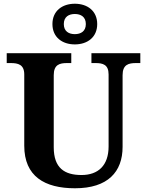

<svg xmlns="http://www.w3.org/2000/svg" viewBox="-20 -999 787 1029"><path d="M381 -761C448 -761 501 -799 501 -870C501 -941 448 -979 381 -979C314 -979 261 -941 261 -870C261 -799 314 -761 381 -761ZM381 -816C349 -816 322 -831 322 -870C322 -909 349 -924 381 -924C413 -924 440 -909 440 -870C440 -831 413 -816 381 -816ZM382 10C558 10 637 -78 637 -212V-596C637 -653 669 -661 709 -661H732V-714H470V-661H492C531 -661 562 -653 562 -600V-214C562 -112 506 -61 417 -61C326 -61 268 -98 268 -210V-596C268 -653 300 -661 339 -661H362V-714H16V-661H38C77 -661 110 -653 110 -600V-218C110 -54 219 10 382 10Z"/></svg>

Font: Noto Serif Georgian Bold
Style: Regular
Weight: 700
Designer: Monotype Design Team, Akaki Razmadze
Foundry: Google LLC
Version: Version 2.003